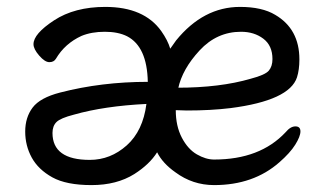

<svg xmlns="http://www.w3.org/2000/svg" viewBox="-20 -512 940 556"><path d="M132 -127Q132 -49 240 -49Q300 -49 347 -91Q394 -133 404 -211Q282 -205 194 -180Q155 -170 143.5 -158.5Q132 -147 132 -127ZM473 -371Q477 -377 490 -395Q569 -492 675 -492Q739 -492 777 -469Q847 -428 847 -340Q847 -310 840 -288Q818 -221 648 -199Q591 -192 521 -192L489 -193Q489 -147 506.5 -113.5Q524 -80 550 -65Q576 -50 600 -50Q733 -50 807 -129Q821 -146 835.5 -146Q850 -146 850 -131.5Q850 -117 835 -93Q820 -69 789 -42Q714 24 600 24Q538 24 488 -13Q451 -39 435 -71Q413 -36 369 -8Q318 24 245 24Q172 24 131.5 1.5Q91 -21 72 -55.5Q53 -90 53 -131Q53 -172 74.5 -200.5Q96 -229 154 -244Q274 -275 408 -275Q406 -377 348 -407Q322 -420 283.5 -420Q245 -420 216 -408Q168 -386 142 -342Q136 -332 123 -332Q110 -332 93.5 -351Q77 -370 77 -384Q77 -414 136.5 -453Q196 -492 285 -492Q397 -492 447 -422Q466 -395 473 -371ZM496 -256Q494 -258 493 -258Q617 -258 706 -284Q748 -295 758.5 -307.5Q769 -320 769 -341Q769 -380 742.5 -400Q716 -420 678 -420Q608 -420 558 -366Q508 -312 496 -256Z"/></svg>

Font: ToneOZ-Pinyin-WenKai-Medium
Style: Medium
Weight: 700
Designer: Fontworks Inc.
Foundry: ToneOZ
Version: Version 0.240331